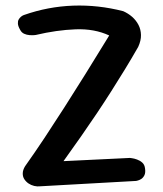

<svg xmlns="http://www.w3.org/2000/svg" viewBox="-20 -667 583 687"><path d="M123.9 -0.4Q113.5 1 102.3 -1.7Q91.1 -4.4 82 -10.6Q72.9 -16.8 67 -25.9Q61.1 -35 61.4 -46.9Q61.6 -58.8 69.6 -72Q104.9 -121.8 139.1 -173.3Q173.2 -224.9 209.4 -281.3Q245.6 -337.8 285.4 -401.6Q325.2 -465.5 370.8 -540.1Q318.2 -564.6 250.4 -562.1Q182.6 -559.5 108 -541.9Q108 -541.9 101.4 -541.2Q94.9 -540.6 85.2 -541.4Q75.5 -542.1 66.2 -546.3Q57 -550.5 52 -560.5Q44.8 -572.9 44.1 -582.1Q43.4 -591.2 46.8 -597.1Q50.1 -603 54.8 -606.9Q59.5 -610.8 63 -612.2Q66.5 -613.6 66.5 -613.6Q151.8 -643.5 241.6 -646.8Q331.5 -650 420.9 -627Q438.9 -619 452.8 -606.8Q466.8 -594.5 475.4 -578.1Q484 -561.6 484.4 -541.8Q484.9 -521.9 474.5 -499.2Q450.5 -457.2 426.6 -418.2Q402.8 -379.2 378.3 -340.8Q353.9 -302.4 327.5 -262.9Q301.1 -223.4 271.3 -180.8Q241.5 -138.1 207.2 -90.4L444.8 -101.9Q444.8 -101.9 452.3 -100.9Q459.9 -100 470.4 -96.2Q480.9 -92.5 489.2 -85.1Q497.5 -77.6 499 -64Q501.2 -49.1 496.7 -39.9Q492.1 -30.8 485.1 -26.4Q478 -22.1 472.5 -20.9Q467 -19.6 467 -19.6Z"/></svg>

Font: Sour Gummy Black
Style: Regular
Weight: 900
Version: Version 1.000